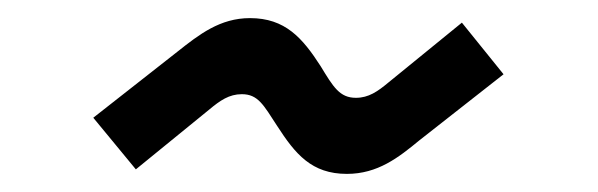

<svg xmlns="http://www.w3.org/2000/svg" viewBox="-20 -456 660 212"><path d="M130 -269 211 -335C223 -345 233 -352 247 -352C265 -352 271 -340 286 -317C306 -286 324 -264 363 -264C397 -264 420 -282 443 -301L536 -374L490 -431L409 -365C397 -355 387 -348 373 -348C355 -348 348 -360 334 -383C314 -414 295 -436 256 -436C223 -436 200 -418 176 -399L83 -326Z"/></svg>

Font: Meta Space
Style: Regular
Weight: 400
Designer: Meta Pool / Florian Karsten
Foundry: Meta Pool / Florian Karsten
Version: Version 2.000;Glyphs 3.1.1 (3137)